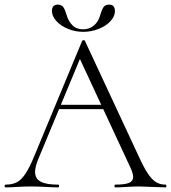

<svg xmlns="http://www.w3.org/2000/svg" viewBox="-23 -812 741 832"><path d="M227 -358H433L440 -339H212ZM694 0Q676 0 636 -2Q598 -4 580 -4Q559 -4 525 -2Q493 0 477 0Q473 0 473 -6Q473 -12 477 -12Q518 -12 536 -19.5Q554 -27 554 -45Q554 -59 543 -84L317 -570L336 -587L143 -123Q129 -89 129 -67Q129 -38 153 -25Q177 -12 228 -12Q233 -12 233 -6Q233 0 228 0Q210 0 176 -2Q138 -4 110 -4Q85 -4 51 -2Q21 0 2 0Q-3 0 -3 -6Q-3 -12 2 -12Q30 -12 49.5 -22Q69 -32 86.5 -58Q104 -84 124 -132L333 -635Q335 -638 339.5 -638Q344 -638 345 -635L577 -137Q600 -86 618 -59.5Q636 -33 653.5 -22.5Q671 -12 694 -12Q698 -12 698 -6Q698 0 694 0ZM411 -746Q418 -770 425.5 -781Q433 -792 450 -792Q475 -792 475 -764Q475 -741 455.5 -720Q436 -699 404 -686.5Q372 -674 338 -674Q303 -674 271.5 -687Q240 -700 221 -721Q202 -742 202 -765Q202 -778 208.5 -785Q215 -792 227 -792Q244 -792 251.5 -781Q259 -770 266 -746Q273 -721 290.5 -703Q308 -685 337 -685Q365 -685 384.5 -702Q404 -719 411 -746Z"/></svg>

Font: Cormorant Unicase Light
Style: Regular
Weight: 300
Designer: Christian Thalmann (Catharsis Fonts)
Foundry: Catharsis Fonts
Version: Version 4.000